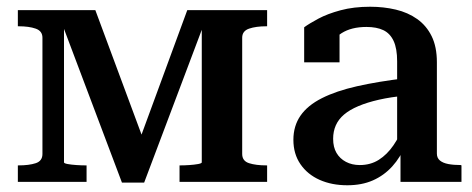

<svg xmlns="http://www.w3.org/2000/svg" viewBox="-20 -540 1402 570"><path d="M263 -510 413 -106 382 -91 536 -510H773V-462H771Q740 -462 719.5 -455Q699 -448 699 -428V-83Q699 -62 719.5 -55.5Q740 -49 771 -49H773V0H513V-49H515Q528 -49 542.5 -50Q557 -51 568 -53Q579 -55 579 -58V-488L592 -486L408 2H342L158 -486L170 -488V-58Q170 -55 181 -53Q192 -51 207 -50Q222 -49 234 -49H237V0H33V-49H35Q66 -49 86 -55.5Q106 -62 106 -83V-428Q106 -448 86 -455Q66 -462 35 -462H33V-510Z M1185 -308 1184 -256Q1140 -252 1105 -244Q1070 -236 1044 -225Q1018 -214 1001.5 -200Q985 -186 977 -168Q969 -150 969 -128Q969 -103 979 -86Q989 -69 1007 -59.5Q1025 -50 1048 -50Q1080 -50 1104.5 -65.5Q1129 -81 1148 -108.5Q1167 -136 1181 -174L1184 -110Q1169 -73 1144.5 -46Q1120 -19 1087 -4.5Q1054 10 1011 10Q965 10 929 -6Q893 -22 872 -52.5Q851 -83 851 -125Q851 -166 872 -196.5Q893 -227 935.5 -248.5Q978 -270 1040 -284Q1102 -298 1185 -308ZM1169 0V-103L1159 -104V-358Q1159 -396 1148.5 -418.5Q1138 -441 1118 -450.5Q1098 -460 1068 -460Q1023 -460 994 -441.5Q965 -423 947 -397Q944 -409 945.5 -419Q947 -429 953 -437Q959 -445 968 -451Q977 -457 988 -460V-355H883V-459Q898 -470 925 -484.5Q952 -499 991 -509.5Q1030 -520 1079 -520Q1119 -520 1155 -511.5Q1191 -503 1218.5 -483.5Q1246 -464 1261.5 -432.5Q1277 -401 1277 -355V-84Q1277 -71 1286 -63.5Q1295 -56 1311 -53Q1327 -50 1348 -50L1350 -49V0Z"/></svg>

Font: Roboto Serif 36pt Medium
Style: Regular
Weight: 500
Designer: Greg Gazdowicz
Foundry: Commercial Type
Version: Version 1.008